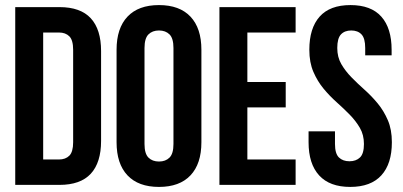

<svg xmlns="http://www.w3.org/2000/svg" viewBox="-20 -728 1586 756"><path d="M40 -700H214Q297 -700 337.5 -656Q378 -612 378 -527V-173Q378 -88 337.5 -44Q297 0 214 0H40ZM150 -600V-100H212Q238 -100 253 -115Q268 -130 268 -168V-532Q268 -570 253 -585Q238 -600 212 -600Z M549 -161Q549 -123 564.5 -107.5Q580 -92 606 -92Q632 -92 647.5 -107.5Q663 -123 663 -161V-539Q663 -577 647.5 -592.5Q632 -608 606 -608Q580 -608 564.5 -592.5Q549 -577 549 -539ZM439 -532Q439 -617 482 -662.5Q525 -708 606 -708Q687 -708 730 -662.5Q773 -617 773 -532V-168Q773 -83 730 -37.5Q687 8 606 8Q525 8 482 -37.5Q439 -83 439 -168Z M954 -405H1105V-305H954V-100H1144V0H844V-700H1144V-600H954Z M1198 -532Q1198 -617 1238.5 -662.5Q1279 -708 1360 -708Q1441 -708 1481.5 -662.5Q1522 -617 1522 -532V-510H1418V-539Q1418 -577 1403.5 -592.5Q1389 -608 1363 -608Q1337 -608 1322.5 -592.5Q1308 -577 1308 -539Q1308 -503 1324 -475.5Q1340 -448 1364 -423.5Q1388 -399 1415.5 -374.5Q1443 -350 1467 -321Q1491 -292 1507 -255Q1523 -218 1523 -168Q1523 -83 1481.5 -37.5Q1440 8 1359 8Q1278 8 1236.5 -37.5Q1195 -83 1195 -168V-211H1299V-161Q1299 -123 1314.5 -108Q1330 -93 1356 -93Q1382 -93 1397.5 -108Q1413 -123 1413 -161Q1413 -197 1397 -224.5Q1381 -252 1357 -276.5Q1333 -301 1305.5 -325.5Q1278 -350 1254 -379Q1230 -408 1214 -445Q1198 -482 1198 -532Z"/></svg>

Font: Bebas Neue
Style: Regular
Weight: 400
Designer: Ryoichi Tsunekawa
Foundry: Ryoichi Tsunekawa
Version: Version 1.300